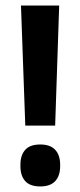

<svg xmlns="http://www.w3.org/2000/svg" viewBox="-20 -659 289 691"><path d="M178.5 -207H71L55.5 -639H193ZM125 12Q88 12 70.8 -7.2Q53.5 -26.5 53.5 -61V-66Q53.5 -100.5 70.8 -119.8Q88 -139 125 -139Q161 -139 178.8 -119.8Q196.5 -100.5 196.5 -66V-61Q196.5 -26.5 178.8 -7.2Q161 12 125 12Z"/></svg>

Font: Anek Odia SemiBold
Style: Regular
Weight: 600
Version: Version 1.003